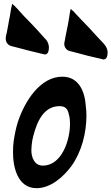

<svg xmlns="http://www.w3.org/2000/svg" viewBox="-20 -979 583 1004"><path d="M235 -724 236 -728C236 -745 230 -761 220 -773V-772L175 -822C165 -832 156 -842 147 -852C121 -878 93 -907 69 -935L59 -945L62 -943L54 -950C47 -956 44 -959 43 -959C44 -959 42 -953 40 -942V-943C37 -927 34 -912 32 -896C29 -882 26 -868 24 -854C21 -840 19 -825 16 -811C13 -800 10 -788 10 -777C10 -762 18 -744 39 -738L63 -732C110 -719 156 -708 202 -697L207 -696C211 -695 214 -694 216 -694C224 -694 233 -702 235 -720ZM542 -698 543 -702C543 -719 537 -734 526 -746H527L481 -795C457 -822 433 -848 407 -874C396 -885 385 -897 375 -908L366 -918L368 -917L360 -923C354 -929 350 -933 349 -933C350 -933 349 -927 346 -916C340 -872 331 -828 322 -785C321 -777 319 -769 318 -762C317 -758 316 -755 316 -750C316 -736 324 -717 345 -712L369 -706C416 -693 462 -681 509 -671L513 -670C518 -668 520 -668 522 -668C531 -668 540 -675 542 -694ZM429 -421C424 -503 391 -578 306 -578C189 -578 109 -448 74 -343C64 -312 57 -278 52 -244V-245C49 -224 48 -203 48 -182C48 -103 73 5 171 5C244 5 310 -52 353 -110C407 -185 432 -284 432 -375C432 -390 431 -406 429 -421ZM204 -113C160 -113 144 -156 144 -193C144 -209 146 -227 149 -246C164 -313 195 -424 291 -424C326 -424 334 -405 340 -383L339 -384C345 -368 346 -346 346 -330C346 -246 303 -113 204 -113Z"/></svg>

Font: Bangerz
Style: Regular
Weight: 400
Designer: vernon adams
Foundry: Vernon Adams
Version: Version 2.10;December 28, 2023;FontCreator 13.0.0.2683 64-bi